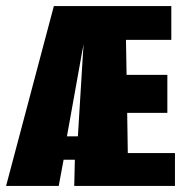

<svg xmlns="http://www.w3.org/2000/svg" viewBox="-25 -611 612 631"><path d="M-5 0 152 -591H538V-480H389L391 -365H525V-240H393L395 -108H550V0H219L221 -86H184L168 0ZM195 -163H231L248 -441L250 -466L245 -441Z"/></svg>

Font: Alumni Sans Black
Style: Regular
Weight: 900
Designer: Robert E. Leuschke
Foundry: Robert E. Leuschke
Version: Version 1.018